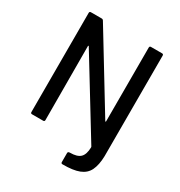

<svg xmlns="http://www.w3.org/2000/svg" viewBox="-199 -837 1070 1141"><g transform="rotate(30 336.0 -266.5)"><path d="M494.1 -184.1V-689.9Q494.1 -700.2 503.9 -700.2H580.1Q589.8 -700.2 589.8 -689.9V0Q588.4 61 569.8 99.1Q551.8 135.3 510.7 151.4Q469.7 167.5 397 167Q387.2 167 387.2 157.2V95.2Q387.2 85 400.9 85Q451.2 85 472.2 64Q493.2 43 494.1 -4.9Q494.1 -8.8 493.2 -9.8L182.1 -518.1Q181.6 -521 179.2 -520.5Q176.8 -520 176.8 -517.1L178.2 -9.8Q178.2 0 168 0H91.8Q82 0 82 -9.8V-689.9Q82 -700.2 91.8 -700.2H166Q173.8 -700.2 178.2 -692.9L488.8 -183.1Q489.3 -180.2 491.7 -180.7Q494.1 -181.2 494.1 -184.1Z"/></g></svg>

Font: Gruenseis Font Medium
Style: Regular
Weight: 500
Designer: Jeremy Tribby
Foundry: Tribby Type
Version: Version 1.408;Glyphs 3.1.2 (3151)